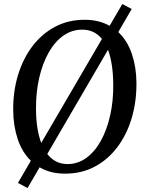

<svg xmlns="http://www.w3.org/2000/svg" viewBox="-20 -851 716 952"><path d="M116.5 81.5 69 56 133 -54Q89 -97 67.5 -162.2Q46 -227.5 45.5 -304Q44.5 -396.5 69 -477.8Q93.5 -559 140 -620.8Q186.5 -682.5 252.2 -717.8Q318 -753 400 -753Q436 -753 467 -745.2Q498 -737.5 523.5 -723L586.5 -831L633 -806.5L566.5 -692Q612 -649 634 -583.2Q656 -517.5 656.5 -441.5Q657.5 -349 633.5 -267.2Q609.5 -185.5 563.2 -123.2Q517 -61 451.2 -25.5Q385.5 10 303 10Q265.5 10 234 2Q202.5 -6 176.5 -21.5ZM158.5 -311Q159 -209.5 184.5 -142.5L485.5 -658Q448 -704 387.5 -704Q336 -704 293.5 -673.8Q251 -643.5 220.8 -589.5Q190.5 -535.5 174.2 -464.2Q158 -393 158.5 -311ZM314.5 -37.5Q366 -37.5 408.2 -68.2Q450.5 -99 480.5 -153.5Q510.5 -208 526.5 -279.8Q542.5 -351.5 541.5 -433.5Q540.5 -538 515.5 -604L214.5 -87.5Q253.5 -37.5 314.5 -37.5Z"/></svg>

Font: Merriweather Text Regular
Style: Italic
Weight: 400
Italic angle: -7.8°
Designer: Eben Sorkin
Foundry: Eben Sorkin
Version: Version 2.100; ttfautohint (v1.7.19-72a1) -l 8 -r 50 -G 200 